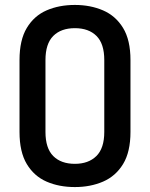

<svg xmlns="http://www.w3.org/2000/svg" viewBox="-20 -751 606 777"><path d="M283 6Q219 6 168.5 -16Q118 -38 88.5 -87Q59 -136 59 -217V-508Q59 -589 88.5 -638Q118 -687 168.5 -709Q219 -731 283 -731Q346 -731 397 -709Q448 -687 478 -638Q508 -589 508 -508V-217Q508 -136 478 -87Q448 -38 397 -16Q346 6 283 6ZM283 -88Q338 -88 370 -119.5Q402 -151 402 -217V-508Q402 -574 370.5 -605.5Q339 -637 283 -637Q227 -637 195.5 -605.5Q164 -574 164 -508V-217Q164 -151 195.5 -119.5Q227 -88 283 -88Z"/></svg>

Font: Dosis SemiBold
Style: Regular
Weight: 600
Designer: EdgarTolentino, PabloImpallari, IginoMarini
Foundry: EdgarTolentino, PabloImpallari, IginoMarini
Version: Version 3.001; ttfautohint (v1.8.2)